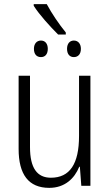

<svg xmlns="http://www.w3.org/2000/svg" viewBox="-20 -898 532 928"><path d="M206 -878H143V-870C170 -827 222 -770 261 -731H298V-741C266 -780 230 -833 206 -878ZM178 -702C157 -702 144 -686 144 -662C144 -636 157 -622 178 -622C198 -622 211 -636 211 -662C211 -687 198 -702 178 -702ZM337 -702C317 -702 304 -687 304 -662C304 -636 317 -622 337 -622C357 -622 371 -636 371 -662C371 -687 357 -702 337 -702ZM417 -532H362V-241C362 -105 317 -39 226 -39C160 -39 125 -85 125 -187V-532H70V-178C70 -55 118 10 218 10C293 10 340 -35 363 -92H366L373 0H417Z"/></svg>

Font: Noto Sans Display SemiCondensed Light
Style: Regular
Weight: 300
Width: 4
Designer: Monotype Design Team
Foundry: Monotype Imaging Inc.
Version: Version 1.900